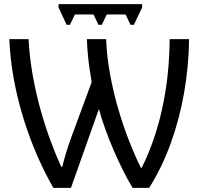

<svg xmlns="http://www.w3.org/2000/svg" viewBox="-20 -903 959 928"><path d="M667 -883V-867L627 -783H611L587 -833H496L472 -783H456L432 -833H342L318 -783H302L263 -867V-883ZM238 5Q197 -66 160 -150.5Q123 -235 94 -328.5Q65 -422 47 -519.5Q29 -617 25 -714H118Q123 -623 139 -534.5Q155 -446 178 -365.5Q201 -285 226.5 -216.5Q252 -148 276 -97H281Q288 -126 299.5 -164.5Q311 -203 326 -243L423 -506Q417 -541 412 -576.5Q407 -612 404 -647Q401 -682 400 -714H493Q496 -630 512 -543.5Q528 -457 552 -375Q576 -293 604.5 -220.5Q633 -148 661 -92H665Q705 -172 735 -268Q765 -364 782 -476Q799 -588 800 -714H894Q892 -578 869 -450Q846 -322 804 -207Q762 -92 701 5H621Q597 -34 573.5 -81.5Q550 -129 528 -180Q506 -231 488 -281.5Q470 -332 458 -376L323 5Z"/></svg>

Font: Noto Sans Ambassadori
Style: Regular
Weight: 400
Designer: Monotype Design Team
Foundry: Monotype Imaging Inc.
Version: Version 2.013